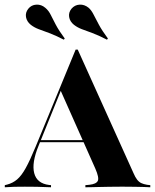

<svg xmlns="http://www.w3.org/2000/svg" viewBox="-30 -791 655 811"><path d="M133.1 -175.8Q103.2 -103.2 114.5 -59.7Q125.8 -16.1 177.4 -9.7L185.5 -8.9V0Q151.6 -1.6 125.8 -2Q100 -2.4 75 -2.4Q50 -2.4 30.6 -2Q11.3 -1.6 -9.7 0V-8.9L0 -11.3Q24.2 -17.7 42.3 -33.1Q60.5 -48.4 78.6 -81Q96.8 -113.7 121 -172.6L289.5 -581.5H298.4L533.9 -59.7Q541.1 -42.7 548.8 -32.7Q556.5 -22.6 566.5 -17.7Q576.6 -12.9 591.1 -10.5L604.8 -8.9V0Q593.5 -0.8 577 -1.2Q560.5 -1.6 539.5 -2Q518.5 -2.4 495.2 -2.4H483.1H477.4Q453.2 -2.4 431.5 -2Q409.7 -1.6 391.1 -1.2Q372.6 -0.8 357.3 -0.4Q341.9 0 330.6 0V-8.9L347.6 -10.5Q376.6 -13.7 383.1 -27Q389.5 -40.3 372.6 -79L223.4 -414.5L235.5 -429ZM132.3 -190.3 136.3 -199.2H372.6L376.6 -190.3ZM239.5 -623.4Q204 -641.9 177.4 -651.6Q150.8 -661.3 132.7 -668.1Q114.5 -675 100 -686.3Q83.1 -700 79.8 -719Q76.6 -737.9 89.5 -754Q102.4 -770.2 123.4 -771.4Q144.4 -772.6 161.3 -758.1Q175 -746.8 183.9 -729Q192.7 -711.3 205.6 -686.7Q218.5 -662.1 243.5 -628.2ZM421.8 -623.4Q386.3 -641.9 359.7 -651.6Q333.1 -661.3 314.9 -668.1Q296.8 -675 282.3 -686.3Q265.3 -700 262.1 -719Q258.9 -737.9 271.8 -754Q285.5 -770.2 306 -771.4Q326.6 -772.6 344.4 -758.1Q355.6 -748.4 364.9 -730.2Q374.2 -712.1 387.5 -687.1Q400.8 -662.1 425.8 -628.2Z"/></svg>

Font: Playfair 144pt SemiCondensed ExtraBold
Style: Regular
Weight: 800
Width: 4
Designer: Claus Eggers Sørensen
Foundry: Claus Eggers Sørensen
Version: Version 2.203